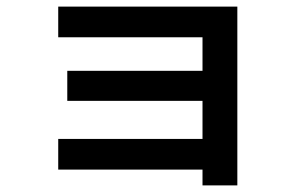

<svg xmlns="http://www.w3.org/2000/svg" viewBox="-20 -562 904 581"><path d="M592.8 -48.8H156.2V-141.6H592.8V-256.8H183.6V-347.7H592.8V-449.2H156.2V-542H698.2V-1H592.8Z"/></svg>

Font: Pretendard GOV SemiBold
Style: Regular
Weight: 600
Designer: Base glyphs from Inter by Rasmus Andersson; Hangeul glyphs from Noto Sans CJK(Source Han Sans) by Jang Soo-young and Kan
Foundry: Kil Hyung-jin
Version: Version 1.309